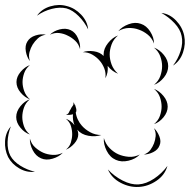

<svg xmlns="http://www.w3.org/2000/svg" viewBox="-93 -627 750 758"><g transform="rotate(-90 282.0 -248.0)"><path d="M-17 -485Q-21 -517 -4 -546.5Q13 -576 41 -591Q70 -605 104 -603Q138 -601 162 -580Q132 -592 100.5 -593Q69 -594 46 -582Q24 -570 7 -543Q-10 -516 -17 -485ZM130 -505Q137 -526 157 -542.5Q177 -559 199 -559Q221 -559 241.5 -542.5Q262 -526 269 -505Q255 -522 236 -528.5Q217 -535 199 -535Q182 -535 163 -528.5Q144 -522 130 -505ZM269 -505Q276 -525 295.5 -541.5Q315 -558 337 -558Q358 -558 377.5 -541.5Q397 -525 404 -505Q391 -521 372.5 -527.5Q354 -534 337 -534Q320 -534 301.5 -527.5Q283 -521 269 -505ZM420 -505Q435 -517 458 -521Q481 -525 497 -515Q514 -505 521 -483Q528 -461 524 -442Q521 -461 509.5 -473.5Q498 -486 485 -494Q472 -502 455.5 -506.5Q439 -511 420 -505ZM58 -375Q42 -390 34.5 -415.5Q27 -441 36 -461Q45 -482 68.5 -494Q92 -506 114 -505Q92 -499 78.5 -483.5Q65 -468 58 -452Q51 -436 49.5 -415.5Q48 -395 58 -375ZM599 -477Q626 -458 636 -424Q646 -390 637 -359Q629 -327 603 -302.5Q577 -278 545 -275Q574 -289 597.5 -312.5Q621 -336 628 -361Q634 -387 626 -418.5Q618 -450 599 -477ZM524 -426Q539 -411 545 -387Q551 -363 542 -344Q533 -325 510 -315Q487 -305 467 -307Q487 -312 500 -326Q513 -340 520 -355Q528 -370 530.5 -388.5Q533 -407 524 -426ZM128 -223Q120 -246 125 -274Q130 -302 149 -318Q140 -314 131 -314Q112 -314 94.5 -329.5Q77 -345 70 -363Q82 -348 99 -343Q116 -338 131 -338Q147 -338 163.5 -343Q180 -348 192 -363Q185 -343 167 -329Q187 -337 210 -335Q208 -341 207.5 -349Q207 -357 208 -363Q210 -354 217 -351Q224 -348 230 -344Q237 -341 243 -336Q249 -331 258 -334Q252 -329 243 -326Q244 -325 246 -324L241 -325Q226 -319 218 -323L217 -324Q202 -322 188.5 -315.5Q175 -309 165 -300Q150 -287 139 -267Q128 -247 128 -223ZM370 -157Q379 -181 401 -198Q374 -195 352 -207Q373 -204 391.5 -211.5Q410 -219 422 -230Q435 -241 445 -258Q455 -275 455 -296Q462 -277 458.5 -252.5Q455 -228 440 -214Q443 -214 446 -214Q469 -214 491 -196.5Q513 -179 521 -157Q506 -175 485.5 -182.5Q465 -190 446 -190Q427 -190 406.5 -182.5Q386 -175 370 -157ZM51 -71Q33 -88 26.5 -116Q20 -144 30 -166Q40 -189 66 -202Q92 -215 116 -213Q92 -206 76 -190Q60 -174 52 -156Q44 -138 42 -115.5Q40 -93 51 -71ZM6 38Q-30 28 -52.5 -5Q-75 -38 -77 -75Q-79 -112 -60.5 -147Q-42 -182 -8 -197Q-35 -172 -52 -138.5Q-69 -105 -67 -76Q-65 -46 -44.5 -15Q-24 16 6 38ZM538 -156Q556 -141 565.5 -115Q575 -89 567 -67Q560 -45 536.5 -30Q513 -15 489 -15Q511 -23 524.5 -40Q538 -57 544 -75Q551 -93 550.5 -114.5Q550 -136 538 -156ZM155 -15Q143 -2 123 6Q103 14 87 7Q70 1 60.5 -18Q51 -37 51 -55Q57 -38 69.5 -29Q82 -20 95 -15Q108 -10 123.5 -8.5Q139 -7 155 -15ZM310 -15Q302 6 282 22.5Q262 39 240 39Q218 39 198 22.5Q178 6 171 -15Q185 2 204 8.5Q223 15 240 15Q258 15 277 8.5Q296 2 310 -15ZM473 -15Q465 7 444 24Q423 41 400 41Q376 41 355 24Q334 7 326 -15Q341 3 361 10Q381 17 400 17Q418 17 438 10Q458 3 473 -15ZM610 14Q606 47 580 72Q554 97 521 104Q488 111 454 99.5Q420 88 402 60Q428 80 460 90Q492 100 519 94Q545 89 569.5 66Q594 43 610 14Z"/></g></svg>

Font: Rubik Puddles
Style: Regular
Weight: 400
Designer: Hubert and Fischer, NaN
Foundry: Hubert and Fischer, NaN
Version: Version 2.200